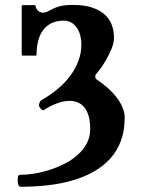

<svg xmlns="http://www.w3.org/2000/svg" viewBox="-20 -730 570 764"><path d="M62.5 13.2Q58.1 13.2 55.4 10Q52.7 6.8 51.8 2.4Q50.8 -2 50.5 -6.3Q50.3 -10.7 50.3 -13.7Q50.3 -19.5 51.5 -26.9Q52.7 -34.2 59.6 -34.2Q84.5 -34.2 115 -39.1Q145.5 -43.9 176.5 -53.7Q207.5 -63.5 236.8 -78.4Q266.1 -93.3 288.8 -113.5Q311.5 -133.8 325.2 -159.2Q338.9 -184.6 338.9 -215.8Q338.9 -247.6 332.5 -269Q326.2 -290.5 314.9 -303.7Q303.7 -316.9 288.8 -322.8Q273.9 -328.6 257.3 -328.6Q231.4 -328.6 203.6 -317.6Q175.8 -306.6 152.3 -291Q149.9 -291 147 -293.2Q144 -295.4 141.4 -298.6Q138.7 -301.8 136.7 -305.2Q134.8 -308.6 134.8 -311Q134.8 -314 137.2 -321Q139.6 -328.1 145 -331.5Q181.6 -352.5 211.2 -377.4Q240.7 -402.3 261.2 -430.7Q281.7 -459 292.7 -489.5Q303.7 -520 303.7 -551.8Q303.7 -573.2 298.8 -590.8Q293.9 -608.4 284.7 -621.1Q275.4 -633.8 262.7 -640.9Q250 -647.9 234.9 -647.9Q204.6 -647.9 183.8 -637.2Q163.1 -626.5 150.1 -608.2Q137.2 -589.8 131.3 -565.2Q125.5 -540.5 125.5 -512.7Q125.5 -508.8 121.6 -508.8H70.3Q66.4 -508.8 66.4 -512.7V-706.5Q66.4 -709.5 70.3 -709.5H117.7Q121.6 -709.5 121.6 -706.5Q121.6 -702.6 123.8 -697.8Q126 -692.9 129.9 -689Q133.8 -685.1 138.7 -682.4Q143.6 -679.7 149.4 -679.7Q161.6 -679.7 170.2 -684.6Q178.7 -689.5 190.4 -695.1Q202.1 -700.7 220.2 -705.6Q238.3 -710.4 269.5 -710.4Q314.9 -710.4 346.4 -700Q377.9 -689.5 397.2 -671.6Q416.5 -653.8 425 -630.4Q433.6 -606.9 433.6 -580.6Q433.6 -559.1 423.6 -535.2Q413.6 -511.2 401.1 -490Q388.7 -468.8 377.4 -453.9Q366.2 -439 363.3 -436Q358.9 -431.6 358.9 -425.3Q358.9 -421.4 361.3 -417.5Q363.8 -413.6 370.6 -409.7Q389.6 -397 408.4 -380.4Q427.2 -363.8 442.4 -344.7Q457.5 -325.7 466.8 -304.4Q476.1 -283.2 476.1 -260.7Q476.1 -209 460.7 -168.5Q445.3 -127.9 417.5 -97.7Q389.6 -67.4 351.3 -46.1Q313 -24.9 267.1 -11.7Q221.2 1.5 169.2 7.3Q117.2 13.2 62.5 13.2Z"/></svg>

Font: Cardo
Style: Bold
Weight: 700
Designer: David J. Perry
Foundry: David J. Perry
Version: Version 1.0011